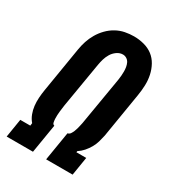

<svg xmlns="http://www.w3.org/2000/svg" viewBox="-180 -846 859 948"><g transform="rotate(30 250.0 -371.5)"><path d="M6 0 23 -105H80L82 -120Q68 -136 60 -157Q52 -178 49.5 -200Q47 -222 48.5 -245.5Q50 -269 54 -293L96 -548Q100 -573 108 -597.5Q116 -622 129.5 -645Q143 -668 162 -687.5Q181 -707 204.5 -720Q228 -733 253.5 -738Q279 -743 304 -743Q333 -743 361.5 -735.5Q390 -728 411.5 -711.5Q433 -695 446.5 -670.5Q460 -646 466 -618Q472 -590 471 -560.5Q470 -531 465 -501L423 -246Q419 -227 413.5 -208Q408 -189 398 -171.5Q388 -154 374.5 -138.5Q361 -123 344 -112L343 -105H399L382 0H231L258 -164Q268 -166 273.5 -174.5Q279 -183 282.5 -191.5Q286 -200 288.5 -209Q291 -218 293 -227Q295 -236 297 -245Q299 -254 300 -263L343 -518Q345 -531 346 -543Q347 -555 347 -567.5Q347 -580 345 -592Q343 -604 338 -614.5Q333 -625 323 -631.5Q313 -638 301 -638Q283 -638 267 -626.5Q251 -615 241.5 -599Q232 -583 227 -566Q222 -549 219 -531L176 -275Q175 -266 173.5 -256Q172 -246 171 -236Q170 -226 169.5 -216Q169 -206 169.5 -196Q170 -186 172 -176Q174 -166 183 -164L156 0Z"/></g></svg>

Font: Iosevka Slab Extrabold
Style: Italic
Weight: 800
Italic angle: -9°
Monospace: yes
Designer: Belleve Invis
Foundry: Belleve Invis
Version: Version 11.1.0; ttfautohint (v1.8.3)